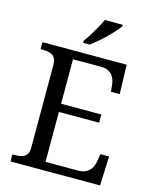

<svg xmlns="http://www.w3.org/2000/svg" viewBox="-134 -1020 892 1110"><g transform="rotate(15 311.5 -465.5)"><path d="M38 0V-42H51Q73 -42 91.5 -46.5Q110 -51 121.5 -65.5Q133 -80 133 -109V-600Q133 -632 122 -647Q111 -662 92.5 -667Q74 -672 51 -672H38V-714H542L547 -539H495L490 -582Q488 -604 478.5 -622.5Q469 -641 450.5 -652.5Q432 -664 402 -664H234V-398H475V-349H234V-50H427Q459 -50 478.5 -61.5Q498 -73 508.5 -91.5Q519 -110 522 -132L529 -175H581L574 0ZM266 -784Q281 -803 297 -829Q313 -855 328 -882Q343 -909 353 -931H460V-921Q451 -908 433 -888Q415 -868 392.5 -846Q370 -824 347 -804.5Q324 -785 304 -771H266Z"/></g></svg>

Font: Noto Serif Ethiopic
Style: Regular
Weight: 400
Designer: Monotype Design Team
Foundry: Monotype Imaging Inc.
Version: Version 2.102